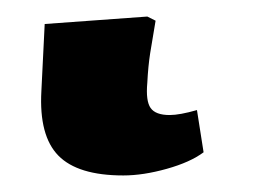

<svg xmlns="http://www.w3.org/2000/svg" viewBox="-20 17 312 232"><path d="M129 229Q74 229 50.5 205Q27 181 30 127L34 46L158 37L168 42Q164 65 161.5 81Q159 97 158 117Q156 139 162 147.5Q168 156 185 156Q197 156 218 150L226 201Q210 213 181.5 221Q153 229 129 229Z"/></svg>

Font: Literata 7pt
Style: Bold Italic
Weight: 700
Italic angle: -2°
Designer: Latin by Veronika Burian and Jose Scaglione. Greek by Irene Vlachou. Cyrillic by Vera Evstafieva
Foundry: TypeTogether
Version: Version 3.002